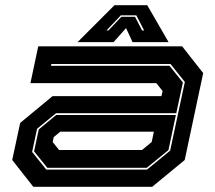

<svg xmlns="http://www.w3.org/2000/svg" viewBox="-20 -718 828 738"><path d="M108 0 27 -103 57.5 -245.5 182 -348.5H600.5L605 -368L581 -398.5H97L127 -540H680L761 -437L690 -103L565 0ZM158 -66H545L634 -139L690.5 -403L635.5 -472H177.5L176 -465H631.5L683 -401L657.5 -283H195.5L122.5 -223L103.5 -134ZM162 -73 111 -136 129 -220.5 196 -276H656L627.5 -141L544 -73ZM207 -141.5H526L563 -172L571.5 -212H212L186.5 -191L182.5 -172ZM420 -698H546L628 -556H489.5L464.5 -610L416.5 -556H278ZM444.5 -659 389.5 -601H397L446.5 -653.5H499L526 -601H534L504 -659Z"/></svg>

Font: Tourney Expanded ExtraBold
Style: Italic
Weight: 800
Width: 7
Italic angle: -12°
Designer: Tyler Finck
Foundry: Etcetera Type Co
Version: Version 1.010; ttfautohint (v1.8.3)